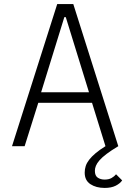

<svg xmlns="http://www.w3.org/2000/svg" viewBox="-20 -718 640 943"><path d="M261 -698H340L561 0Q526 21 503.5 38Q481 55 468.5 69.5Q456 84 451 96.5Q446 109 446 121Q446 145 460 154.5Q474 164 494 164Q514 164 527.5 156.5Q541 149 550 138L580 168Q570 183 548.5 194Q527 205 494 205Q452 205 424 186.5Q396 168 396 130Q396 113 401 97.5Q406 82 418 66.5Q430 51 449.5 34.5Q469 18 498 0L432 -213H168L101 0H39ZM303 -634H296L182 -265H417Z"/></svg>

Font: IBM Plex Mono Light
Style: Regular
Weight: 300
Monospace: yes
Designer: Mike Abbink, Paul van der Laan, Pieter van Rosmalen
Foundry: Bold Monday
Version: Version 2.3